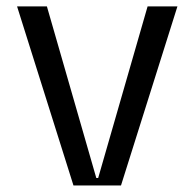

<svg xmlns="http://www.w3.org/2000/svg" viewBox="-20 -565 593 585"><path d="M429.7 -545.5 279.1 -22.7H273.4L122.9 -545.5H32L203.8 0H348.7L520.6 -545.5Z"/></svg>

Font: Riot Sans 2.0
Style: Regular
Weight: 400
Designer: Rasmus Andersson
Foundry: rsms
Version: Version 3.006;hotconv 1.0.109;makeotfexe 2.5.65596